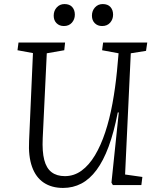

<svg xmlns="http://www.w3.org/2000/svg" viewBox="-20 -910 771 944"><path d="M595 -52 680 -40 675 0H535L528 -12L564 -357H559Q540 -259 514 -189Q488 -119 454.5 -74Q421 -29 380 -7.5Q339 14 290 14Q234 14 195 -12Q156 -38 137.5 -90Q119 -142 123 -218L142 -649L66 -663L71 -701H300L296 -663L210 -648L190 -230Q187 -165 197.5 -124Q208 -83 233.5 -63.5Q259 -44 299 -44Q344 -44 381 -71Q418 -98 447 -146.5Q476 -195 497.5 -260Q519 -325 533 -401.5Q547 -478 555 -559L563 -648L482 -663L487 -701H704L698 -660L623 -648ZM244 -833Q244 -857 259 -873.5Q274 -890 297 -890Q322 -890 335 -875.5Q348 -861 348 -838Q348 -815 333.5 -798.5Q319 -782 294 -782Q272 -782 258 -796Q244 -810 244 -833ZM432 -833Q432 -857 447 -873.5Q462 -890 485 -890Q510 -890 523 -875.5Q536 -861 536 -838Q536 -815 521.5 -798.5Q507 -782 482 -782Q460 -782 446 -796Q432 -810 432 -833Z"/></svg>

Font: Literata Light
Style: Italic
Weight: 300
Italic angle: -2°
Designer: Latin by Veronika Burian and Jose Scaglione. Greek by Irene Vlachou. Cyrillic by Vera Evstafieva
Foundry: TypeTogether
Version: Version 3.103;gftools[0.9.29]